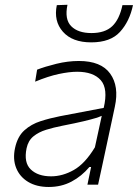

<svg xmlns="http://www.w3.org/2000/svg" viewBox="-20 -754 563 784"><path d="M179 9.5Q129.5 9.5 95 -11.2Q60.5 -32 46 -68.2Q31.5 -104.5 41.5 -150Q51.5 -196.5 79.5 -221.8Q107.5 -247 145.8 -259.2Q184 -271.5 225 -279.5L403.5 -313.5Q422 -392 391.5 -426.5Q361 -461 295 -461Q263 -461 219.8 -451.8Q176.5 -442.5 123.5 -420.5L131.5 -469.5Q163.5 -482 210.2 -493.5Q257 -505 302 -505Q393 -505 430 -453.2Q467 -401.5 449 -318.5Q444.5 -297 438.8 -270.5Q433 -244 426 -211L411 -141Q404.5 -110.5 397 -75.8Q389.5 -41 380.5 0H337L352 -72H345Q313.5 -34.5 272 -12.5Q230.5 9.5 179 9.5ZM188.5 -34Q235.5 -34 281.2 -59.8Q327 -85.5 367.5 -152.5L395.5 -281Q385.5 -276.5 369.2 -271.5Q353 -266.5 321.8 -259Q290.5 -251.5 234.5 -240.5Q199 -233.5 168.2 -224Q137.5 -214.5 116.2 -197Q95 -179.5 88.5 -148.5Q76.5 -90 105.8 -62Q135 -34 188.5 -34ZM352.5 -581Q275 -581 236.8 -624.5Q198.5 -668 212 -733L255.5 -734.5Q243 -675 270.8 -647Q298.5 -619 353.5 -619Q408.5 -619 438 -646.8Q467.5 -674.5 480 -733H523Q509 -666.5 470 -623.8Q431 -581 352.5 -581Z"/></svg>

Font: Commissioner ExtraLight
Style: Italic
Weight: 200
Italic angle: -12°
Designer: Kostas Bartsokas
Foundry: Kostas Bartsokas
Version: Version 1.000; ttfautohint (v1.8.3)